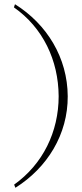

<svg xmlns="http://www.w3.org/2000/svg" viewBox="-20 -779 389 910"><path d="M47 96 53 111C204 16 302 -142 301 -323C300 -505 203 -664 51 -759L46 -744C183 -648 257 -494 258 -323C258 -154 183 -1 47 96Z"/></svg>

Font: Sprat Light
Style: Regular
Weight: 300
Designer: Ethan Nakache
Foundry: Collletttivo
Version: Version 2.000;Glyphs 3.2 (3217)